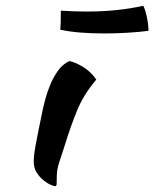

<svg xmlns="http://www.w3.org/2000/svg" viewBox="-20 -616 535 666"><path d="M97 -56Q97 -65 98.5 -79Q100 -93 104 -115Q108 -137 114.5 -168.5Q121 -200 130 -244Q132 -253 138 -275Q144 -297 154.5 -322.5Q165 -348 181 -370.5Q197 -393 220 -404Q237 -402 265.5 -385.5Q294 -369 314 -340Q270 -288 247.5 -233Q225 -178 205 -113Q194 -78 185.5 -53Q177 -28 177 -4Q177 14 176.5 22Q176 30 171 30Q168 30 156 25Q144 20 131 9.5Q118 -1 107.5 -17Q97 -33 97 -56ZM191 -579Q236 -576 282 -576Q388 -576 477 -596Q484 -583 489.5 -556.5Q495 -530 495 -509Q421 -500 341 -500Q248 -500 189 -513Q190 -523 190.5 -537Q191 -551 191 -579Z"/></svg>

Font: Sweet Mavka Script
Style: Regular
Weight: 500
Designer: Pablo Impallari/Anastassiya Vishnevskaya
Foundry: Pablo Impallari/ Anastassiya Vishnevskaya
Version: Version 2.0/www.impallari.com/   behance.net/sweetcherry